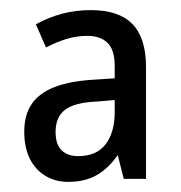

<svg xmlns="http://www.w3.org/2000/svg" viewBox="-20 -742 358 380"><path d="M160 -722Q215 -722 242 -694.5Q269 -667 269 -609V-388H225L213 -435Q195 -409 171.5 -395.5Q148 -382 115 -382Q89 -382 69 -394.5Q49 -407 38.5 -429Q28 -451 28 -481Q28 -515 43 -536.5Q58 -558 87.5 -569.5Q117 -581 161 -584L207 -587V-612Q207 -643 193 -657Q179 -671 153 -671Q132 -671 112 -665Q92 -659 71 -648L51 -694Q77 -708 103.5 -715Q130 -722 160 -722ZM171 -541Q127 -539 108.5 -524.5Q90 -510 90 -481Q90 -456 102 -444.5Q114 -433 135 -433Q171 -433 189 -456.5Q207 -480 207 -520V-544Z"/></svg>

Font: Noto Sans Arabic Condensed
Style: Regular
Weight: 400
Width: 3
Designer: Monotype Design Team, Nadine Chahine, Nizar Qandah and Khaled Hosny
Foundry: Monotype Imaging Inc.
Version: Version 2.012